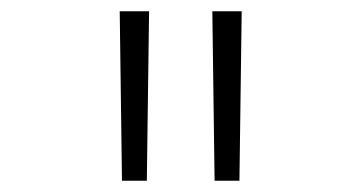

<svg xmlns="http://www.w3.org/2000/svg" viewBox="-20 -790 640 340"><path d="M196 -470 192 -770H244L240 -470ZM360 -470 356 -770H408L404 -470Z"/></svg>

Font: M PLUS Code Latin Expanded Light
Style: Regular
Weight: 300
Width: 7
Designer: Coji Morishita
Foundry: UNDERFOREST DESIGN
Version: Version 1.002; ttfautohint (v1.8.3)